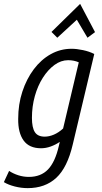

<svg xmlns="http://www.w3.org/2000/svg" viewBox="-61 -784 528 992"><path d="M82 188Q49 188 15.5 179.5Q-18 171 -41 157L-14 99Q7 113 33.5 121.5Q60 130 88 130Q150 130 187 91.5Q224 53 243 -30L248 -51Q226 -36 201 -27Q176 -18 151 -18Q90 -18 61 -58Q32 -98 33 -170Q33 -245 54.5 -310.5Q76 -376 113.5 -426Q151 -476 201 -504Q251 -532 309 -532Q335 -532 368 -525Q401 -518 426 -505L315 -38Q287 82 229.5 135Q172 188 82 188ZM170 -78Q193 -78 217.5 -88.5Q242 -99 265 -120L346 -462Q321 -473 291 -473Q254 -473 220.5 -448.5Q187 -424 160.5 -382.5Q134 -341 119 -287.5Q104 -234 104 -175Q104 -125 119 -101.5Q134 -78 170 -78ZM235 -589 205 -619 353 -764 430 -618 391 -589 336 -682Z"/></svg>

Font: Ubuntu Sans Condensed
Style: Italic
Weight: 400
Width: 3
Italic angle: -13.5°
Designer: Dalton Maag Ltd
Foundry: Dalton Maag Ltd
Version: Version 1.006; ttfautohint (v1.8.4.7-5d5b)